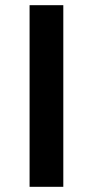

<svg xmlns="http://www.w3.org/2000/svg" viewBox="-20 -720 359 740"><path d="M94 -700H224V0H94Z"/></svg>

Font: CMG Sans SemiBold
Style: Regular
Weight: 600
Designer: Julieta Ulanovsky
Foundry: Julieta Ulanovsky
Version: Version 7.200